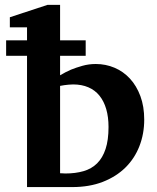

<svg xmlns="http://www.w3.org/2000/svg" viewBox="-20 -760 638 780"><path d="M565.9 -273.9Q565.9 -216.3 546.4 -166.3Q526.9 -116.2 489.5 -79.3Q452.1 -42.5 397.7 -21.2Q343.3 0 272.9 0H89.8V-533.2H4.9V-596.2H89.8V-648.9H20V-689.9L172.9 -740.2H224.1V-596.2H328.1V-533.2H224.1V-454.1Q245.1 -466.8 268.6 -477.1Q289.1 -485.4 314.9 -492.7Q340.8 -500 369.1 -500Q409.2 -500 445.1 -484.9Q481 -469.7 507.8 -440.7Q534.7 -411.6 550.3 -369.6Q565.9 -327.6 565.9 -273.9ZM420.9 -244.1Q420.9 -284.7 411.6 -316.7Q402.3 -348.6 384.3 -371.1Q366.2 -393.6 339.1 -405.3Q312 -417 276.9 -417Q267.6 -417 258.5 -416Q249.5 -415 241.7 -414.1L224.1 -411.1V-56.2Q232.9 -56.2 236.6 -55.7Q240.2 -55.2 245.1 -55.2Q286.6 -55.2 319.3 -64.7Q352.1 -74.2 374.5 -96.4Q397 -118.7 408.9 -154.8Q420.9 -190.9 420.9 -244.1Z"/></svg>

Font: Charis SIL Eur
Style: Bold
Weight: 700
Foundry: SIL International
Version: Version 5.000